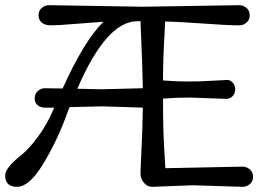

<svg xmlns="http://www.w3.org/2000/svg" viewBox="-25 -716 1038 742"><path d="M165 -696 527 -690 899 -696Q915 -696 927.5 -685.5Q940 -675 940 -657Q940 -639 927.5 -628.5Q915 -618 899 -618Q858 -618 760.5 -625Q663 -632 613 -633Q613 -621 611 -588Q605 -491 605 -405Q657 -401 702.5 -401Q748 -401 795.5 -404Q843 -407 853.5 -407Q864 -407 874 -397Q884 -387 884 -371Q884 -355 874 -344.5Q864 -334 848 -334L709 -339Q657 -339 605 -335Q605 -213 609.5 -144Q614 -75 614 -66L912 -72Q928 -72 940.5 -61.5Q953 -51 953 -33Q953 -15 940.5 -4.5Q928 6 912 6L720 0L563 6Q544 6 531 -10Q518 -26 518 -44.5Q518 -63 522 -143Q526 -223 527 -300L371 -305L244 -302Q235 -281 229 -263Q191 -162 139 -78Q87 6 41 6Q-5 6 -5 -38Q-5 -68 60 -119Q86 -140 121 -186.5Q156 -233 182 -294L184 -300H148Q132 -300 120.5 -309.5Q109 -319 109 -336Q109 -353 121 -364Q133 -375 147 -375L217 -374Q301 -560 375 -632Q344 -630 270.5 -624Q197 -618 173 -618Q149 -618 136.5 -628.5Q124 -639 124 -657Q124 -675 136.5 -685.5Q149 -696 165 -696ZM506 -634Q386 -634 274 -373Q360 -371 367.5 -371Q375 -371 527 -375Q526 -451 518 -634Z"/></svg>

Font: Macondo
Style: Regular
Weight: 400
Version: Version 2.001